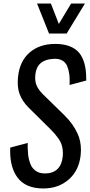

<svg xmlns="http://www.w3.org/2000/svg" viewBox="-20 -1069 513 1098"><path d="M260.3 -877.4 191.9 -1048.8H271L316.4 -932.1L386.7 -1048.8H465.8L361.3 -877.4ZM228 8.8Q126.5 8.8 80.1 -53.7Q38.1 -110.4 38.1 -204.6Q38.1 -214.4 38.6 -225.1L138.7 -251.5Q138.2 -239.7 138.2 -229Q138.7 -205.6 140.6 -186.5Q143.6 -158.2 153.6 -132.1Q163.6 -106 184.6 -91.6Q205.6 -77.1 237.3 -77.1Q282.2 -77.1 308.1 -101.8Q334 -126.5 338.9 -174.3Q339.8 -184.1 339.8 -192.9Q339.8 -203.6 338.4 -214.4Q335.4 -233.4 330.3 -247.3Q325.2 -261.2 313.7 -277.3Q302.2 -293.5 293 -304Q283.7 -314.5 266.6 -332L143.1 -454.1Q106.4 -491.2 91.8 -532.2Q81.5 -561 81.5 -598.1Q81.5 -614.3 83.5 -631.8Q92.8 -719.2 148.7 -768.1Q204.6 -816.9 292.5 -817.9Q294.4 -817.9 295.9 -817.9Q389.6 -817.4 432.1 -767.6Q473.1 -718.8 473.1 -617.7Q473.1 -613.3 473.1 -608.4L377.9 -583Q378.4 -594.2 378.4 -605Q378.4 -626 376.5 -642.6Q373.5 -668 364.3 -690.4Q355 -712.9 335 -723.6Q317.9 -732.9 293.5 -732.9Q289.1 -732.9 284.2 -732.4Q190.9 -727.1 182.1 -642.1Q181.2 -632.8 181.2 -624.5Q181.2 -600.6 188.5 -582.5Q198.2 -558.1 224.1 -531.2L348.6 -409.7Q397.5 -361.3 422.9 -306.6Q442.9 -263.7 442.9 -211.4Q442.9 -197.8 441.4 -183.1Q432.1 -94.2 373.3 -42.7Q314.5 8.8 228 8.8Z"/></svg>

Font: Oswald
Style: Regular
Weight: 400
Designer: Vernon Adams
Foundry: Vernon Adams
Version: 3.0; ttfautohint (v0.94.23-7a4d-dirty) -l 8 -r 50 -G 200 -x 